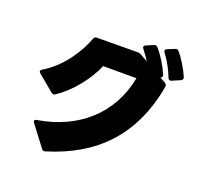

<svg xmlns="http://www.w3.org/2000/svg" viewBox="-156 -1038 1312 1275"><g transform="rotate(20 500.0 -401.0)"><path d="M919 -661 977 -686C988 -691 992 -700 988 -711C968 -759 928 -825 895 -863C888 -871 880 -872 870 -868L819 -847C811 -844 807 -839 807 -833C807 -829 809 -825 812 -821C844 -779 876 -721 894 -672C899 -660 907 -656 919 -661ZM291 67C617 -32 829 -241 894 -607C896 -619 893 -627 883 -633L843 -656C854 -661 858 -669 853 -680C831 -733 792 -797 755 -838C747 -847 739 -848 729 -844L677 -822C670 -819 666 -814 666 -808C666 -805 667 -800 671 -796C688 -775 705 -751 721 -726L669 -755C661 -760 654 -762 645 -762L355 -760C344 -760 338 -755 334 -745C303 -658 220 -514 86 -436C80 -432 76 -427 76 -422C76 -418 79 -413 84 -409L198 -314C203 -310 208 -308 213 -308C217 -308 221 -309 225 -312C318 -372 415 -488 459 -597H695C643 -325 441 -154 167 -110C157 -108 152 -104 152 -98C152 -94 154 -90 157 -86L266 58C273 67 280 70 291 67Z"/></g></svg>

Font: LINE Seed JP_OTF ExtraBold
Style: Regular
Weight: 800
Designer: LY Corporation & Fontrix & Fontworks
Version: Version 1.013